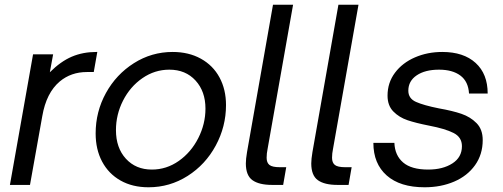

<svg xmlns="http://www.w3.org/2000/svg" viewBox="-20 -783 2132 813"><path d="M22 0 120 -553H205L191 -477Q237 -523 284 -543Q331 -563 388 -563H392L377 -478H348Q281 -478 233 -438Q176 -390 159 -291L107 0Z M385 -218Q385 -310 428.5 -389Q472 -468 547 -515.5Q622 -563 711 -563Q779 -563 830.5 -534.5Q882 -506 909.5 -455Q937 -404 937 -338Q937 -247 893.5 -166.5Q850 -86 774.5 -38Q699 10 609 10Q541 10 490.5 -18.5Q440 -47 412.5 -98.5Q385 -150 385 -218ZM850 -323Q850 -396 808 -442Q766 -488 697 -488Q635 -488 583 -452Q531 -416 501 -357Q471 -298 471 -232Q471 -157 513 -111Q555 -65 623 -65Q685 -65 737 -101.5Q789 -138 819.5 -198Q850 -258 850 -323Z M1132 0Q1077 0 1049 -20Q1021 -40 1021 -91Q1021 -109 1026 -139L1136 -763H1221L1113 -152Q1109 -133 1109 -115Q1109 -94 1121 -84.5Q1133 -75 1165 -75H1192L1179 0Z M1409 0Q1354 0 1326 -20Q1298 -40 1298 -91Q1298 -109 1303 -139L1413 -763H1498L1390 -152Q1386 -133 1386 -115Q1386 -94 1398 -84.5Q1410 -75 1442 -75H1469L1456 0Z M1561 -178H1650Q1652 -125 1687 -95Q1722 -65 1793 -65Q1855 -65 1895.5 -91Q1936 -117 1936 -164Q1936 -202 1900.5 -220Q1865 -238 1797 -251Q1741 -262 1705.5 -274Q1670 -286 1645.5 -311Q1621 -336 1621 -378Q1621 -433 1652.5 -475Q1684 -517 1737 -540Q1790 -563 1853 -563Q1943 -563 1994 -516.5Q2045 -470 2045 -387H1966Q1963 -438 1929.5 -463Q1896 -488 1839 -488Q1780 -488 1744.5 -464Q1709 -440 1709 -399Q1709 -366 1741.5 -351.5Q1774 -337 1839 -324Q1896 -314 1934 -301Q1972 -288 1998 -261.5Q2024 -235 2024 -190Q2024 -129 1991.5 -83.5Q1959 -38 1903 -14Q1847 10 1778 10Q1674 10 1617.5 -40Q1561 -90 1561 -178Z"/></svg>

Font: Open Sauce One
Style: Italic
Weight: 400
Italic angle: -10°
Designer: Alfredo Marco Pradil
Foundry: Creative Sauce Fz LLC
Version: Version 1.477